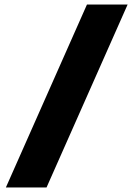

<svg xmlns="http://www.w3.org/2000/svg" viewBox="-20 -790 591 850"><path d="M6 40 365 -770H545L186 40Z"/></svg>

Font: M PLUS 1 Thin Black
Style: Regular
Weight: 900
Version: Version 1.001